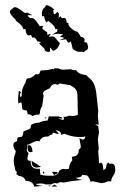

<svg xmlns="http://www.w3.org/2000/svg" viewBox="-20 -700 484 731"><path d="M110.4 10.7Q106 -10.7 77.1 -11.7Q72.8 -28.3 50.8 -30.8L42 -37.1L44.4 -44.9Q36.6 -51.3 36.6 -62Q32.2 -74.7 32.2 -87.4Q32.2 -101.1 38.1 -115.2L40 -125.5Q30.8 -134.8 30.8 -149.4Q30.8 -158.2 45.4 -163.1L44.9 -167Q44.9 -178.7 56.6 -178.7L61 -178.2Q68.8 -184.6 68.8 -194.8L68.4 -198.7Q72.3 -201.7 77.6 -203.1Q90.8 -207 94.5 -210.7Q98.1 -214.4 98.1 -224.1Q110.4 -232.9 128.4 -232.9Q142.1 -240.2 161.6 -241.2L165.5 -256.8H206.1L205.6 -254.9Q205.6 -253.9 207 -253.9L212.9 -254.9L218.3 -248.5L200.2 -249L220.2 -243.2Q223.6 -245.1 223.6 -249L221.7 -254.9Q234.9 -254.9 242.7 -259.8L254.4 -258.3Q267.1 -258.3 276.4 -263.2L274.9 -336.9Q274.9 -358.4 258.8 -368.7L248 -375.5L207.5 -382.3L198.7 -377Q194.3 -379.9 189.5 -379.9Q176.8 -379.9 169.9 -364.3L149.9 -354.5Q144 -350.6 144 -343.8L146 -334.5L140.6 -295.9Q131.8 -283.2 131.8 -268.1L128.4 -263.2L124 -263.7Q113.8 -263.7 103.5 -257.8Q96.7 -265.1 85.4 -265.1L82.5 -278.8L66.4 -282.2Q63 -288.6 63 -304.7L61 -310.5Q54.2 -309.1 50.8 -305.7Q48.8 -309.1 48.8 -321.3L51.3 -354L60.5 -349.1Q56.2 -345.2 56.2 -338.9L57.6 -329.6L63 -334.5L62.5 -340.8Q62.5 -363.3 77.1 -385.3L81.5 -400.9Q101.6 -400.9 115.7 -418L122.6 -417Q131.8 -417 131.8 -426.3L135.3 -431.6L161.6 -433.6L183.1 -438L185.5 -434.1L186.5 -439.9H202.1Q210 -435.1 220.2 -434.6L250 -436.5Q256.8 -432.6 262.7 -432.6L269.5 -433.6Q279.8 -416 308.1 -414.6Q315.4 -406.2 321.3 -401.6Q327.1 -397 331.5 -391.1Q335.9 -385.3 339.6 -376Q343.3 -366.7 346.2 -349.1L354 -278.8L352.5 -257.8L356 -225.6L342.3 -226.6L354 -219.2L356.9 -195.8L352.5 -170.4L356 -133.8L354 -124L357.4 -78.1L363.8 -80.6Q372.6 -80.6 373.5 -52.7Q384.8 -56.6 384.8 -66.9L384.3 -70.8L391.1 -81.5L397.9 -76.2L404.8 -77.1Q418.9 -77.1 418.9 -52.7Q418.9 -42 411.1 -31Q403.3 -20 403.3 -9.3L391.1 -9.8Q378.4 -2.9 364.3 -2.9L334.5 -9.8L324.2 -8.3Q321.8 -22.5 311.5 -32.2L293 -34.2Q289.6 -23.4 269.5 -23.4Q271 -18.6 293.5 -15.1Q250.5 -11.2 223.6 -4.9L209.5 -6.8L197.3 -1.5L188 -3.4L174.3 2H152.8Q146.5 -1.5 135.3 -1.5L116.7 0Q116.7 4.9 142.6 7.8ZM175.8 -30.8Q201.2 -30.8 206.1 -50.8Q215.3 -57.1 221.2 -57.1L230 -55.7L242.7 -57.6Q243.2 -76.2 255.4 -89.8L253.4 -103.5Q279.8 -103.5 279.8 -127.9V-130.9Q287.6 -134.3 287.6 -142.6L282.2 -174.3Q291.5 -168.5 296.9 -168.5Q303.2 -168.5 304.7 -181.6Q299.8 -178.2 288.6 -178.2Q266.6 -178.2 249.5 -182.6Q232.4 -187 226.1 -190.9L212.9 -186.5Q212.4 -203.1 191.9 -203.6Q203.6 -193.8 203.6 -190.9L201.2 -189.5L181.2 -195.3L179.2 -188.5Q170.9 -186.5 163.6 -180.2H159.2Q137.2 -180.2 129.9 -161.1L124 -163.6Q113.8 -163.6 89.4 -149.4L85 -150.9L82 -128.4Q82 -123.5 88.9 -116.7Q84.5 -104 84.5 -97.2Q84.5 -87.9 92.3 -87.9L96.7 -88.4V-84.5Q96.7 -57.1 124 -57.1L131.8 -57.6L133.3 -35.6Q142.6 -30.8 175.8 -30.8ZM96.7 -120.6Q85 -120.6 85 -136.7Q85 -140.6 85.7 -143.8Q86.4 -147 91.8 -147Q101.6 -147 104 -122.1ZM120.6 -62Q100.6 -62 100.6 -84V-87.9L136.2 -64.5ZM186 -33.7 177.7 -45.4 186.5 -45.9Q199.7 -45.9 199.7 -42.5Q199.7 -39.6 186 -33.7ZM197.3 10.3H175.8L187.5 2.9Q197.3 8.3 197.3 10.3ZM168.5 9.8Q166 9.8 164.1 6.3H171.9ZM153.8 -249Q151.4 -249 149.4 -252.4H157.2ZM144 -40 143.6 -46.9 147.9 -45.9 149.4 -39.6ZM208 -535.6Q200.7 -511.7 182.1 -506.3L170.4 -519.5V-503.4L163.6 -502.4Q150.9 -502.4 148.9 -514.6L128.4 -535.2L135.7 -538.1Q135.7 -540.5 122.1 -542.5Q114.7 -557.6 108.9 -557.6L104 -555.7L97.2 -567.4L89.8 -564.9Q79.6 -564.9 76.7 -589.4L68.4 -588.9Q68.4 -601.1 40.5 -621.1V-621.6Q40.5 -624.5 36.9 -627.7Q33.2 -630.9 29.1 -635.3Q24.9 -639.6 21.2 -645Q17.6 -650.4 17.6 -657.7Q17.6 -658.7 20.3 -661.1Q22.9 -663.6 26.1 -666.3Q29.3 -668.9 32.2 -670.9Q35.2 -672.9 35.6 -672.9Q41 -672.9 47.4 -669.4Q53.7 -666 59.3 -661.6Q64.9 -657.2 69.8 -653.8Q74.7 -650.4 77.1 -650.4L82.5 -652.3L103.5 -642.1H85Q90.3 -630.9 97.2 -630.9L102.5 -631.3Q112.3 -631.3 130.9 -600.6L146 -601.6Q141.1 -597.2 141.1 -593.3Q141.1 -590.3 144 -587.9Q147 -585.4 150.6 -583.3Q154.3 -581.1 157.2 -578.9Q160.2 -576.7 160.2 -574.2L159.2 -569.8Q159.2 -567.9 161.6 -567.9L173.8 -571.8L165.5 -559.6L177.2 -561.5Q186 -561.5 189.9 -556.2ZM310.5 -537.6Q315.4 -528.3 315.4 -520Q315.4 -510.3 304.2 -506.3L298.8 -501L292.5 -503.4L284.2 -502.4Q271 -502.4 256.8 -513.7L250 -541.5L239.7 -537.1L231 -550.3L207.5 -547.4L226.1 -555.7L208 -560.5L220.2 -568.4Q211.9 -571.3 203.1 -571.3Q186 -571.3 176.3 -566.4L197.8 -580.1L198.7 -589.4L190.4 -588.9Q190.4 -601.1 162.6 -621.1Q160.2 -615.2 157.7 -615.2Q152.8 -615.2 147.5 -638.2H140.1L139.2 -647.9Q139.2 -665 152.8 -674.3V-675.3Q152.8 -680.2 157.7 -680.2Q162.1 -680.2 174.8 -673.3L187.5 -663.1L183.1 -662.6V-659.2Q183.1 -646 187.5 -646Q191.4 -646 198.2 -654.8L204.1 -648.9L203.6 -629.9L209.5 -639.6Q212.4 -630.9 219.2 -630.9L225.1 -631.8Q232.9 -631.8 233.9 -612.8L240.7 -613.8L240.2 -609.9Q240.2 -605 244.1 -599.9Q248 -594.7 253.2 -590.3Q258.3 -585.9 263.2 -583.3Q268.1 -580.6 270 -580.6H270.5Q276.9 -580.6 287.6 -559.6Q302.2 -558.6 302.2 -547.9L300.8 -540Z"/></svg>

Font: Truetypewriter PolyglOTT
Style: Regular
Weight: 400
Designer: Sergey Beatoff a.k.a. Sam_T
Version: Version 3.76